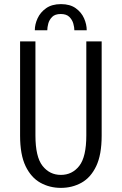

<svg xmlns="http://www.w3.org/2000/svg" viewBox="-20 -901 590 932"><path d="M275.5 11Q221 11 176 -14Q131 -39 104.2 -94.5Q77.5 -150 77.5 -242.5V-700H152V-244Q152 -139.5 186.5 -95.8Q221 -52 275.5 -52Q330.5 -52 364.8 -95.8Q399 -139.5 399 -244V-700H473.5V-242.5Q473.5 -150 447 -94.5Q420.5 -39 375.5 -14Q330.5 11 275.5 11ZM276 -881Q320 -881 347.5 -861.2Q375 -841.5 388 -812.2Q401 -783 401 -754H341Q341 -767.5 336 -786Q331 -804.5 316.8 -818.8Q302.5 -833 275 -833Q247 -833 233 -818.8Q219 -804.5 214.2 -786Q209.5 -767.5 209.5 -754H149Q149 -783 162.5 -812.2Q176 -841.5 204 -861.2Q232 -881 276 -881Z"/></svg>

Font: Trispace SemiCondensed Light
Style: Regular
Weight: 300
Width: 4
Designer: Tyler Finck
Foundry: Etcetera Type Company
Version: Version 1.210; ttfautohint (v1.8.3)